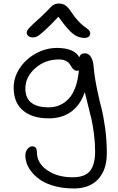

<svg xmlns="http://www.w3.org/2000/svg" viewBox="-20 -818 672 1098"><path d="M168 -604Q151.9 -604 142.3 -612.1Q132.8 -620.1 132.8 -631.8Q132.8 -642.1 146.5 -657.7Q160.2 -673.3 211.9 -719.2Q230 -735.8 248 -754.4Q266.1 -772.9 273.2 -780.3Q280.3 -787.6 291 -792.7Q301.8 -797.9 315.9 -797.9Q338.4 -797.9 354 -787.4Q369.6 -776.9 389.2 -747.1Q406.2 -721.2 424.1 -701.7Q441.9 -682.1 454.1 -672.6Q466.3 -663.1 476.3 -655.8Q486.3 -648.4 491.2 -642.3Q496.1 -636.2 496.1 -627.9Q496.1 -615.2 487.1 -608.2Q478 -601.1 462.9 -601.1Q427.7 -601.1 397.5 -624.5Q367.2 -647.9 314 -722.2Q264.2 -668.9 233.9 -642.1Q203.6 -615.2 192.1 -609.6Q180.7 -604 168 -604ZM402.8 259.8Q345.7 259.8 297.9 247.6Q250 235.4 218.8 215.8Q187.5 196.3 165.8 171.1Q144 146 134.5 120.6Q125 95.2 125 70.8Q125 49.8 136.7 34.4Q148.4 19 165 19Q190.9 19 190.9 50.8Q190.9 114.7 249.8 155.3Q308.6 195.8 395 195.8Q466.3 195.8 495.1 159.4Q523.9 123 523.9 47.9Q523.9 -1.5 517.3 -52.2Q510.7 -103 503.4 -134.8Q496.1 -166.5 483.2 -217.3Q470.2 -268.1 464.8 -291Q439 -215.8 386.2 -178.5Q333.5 -141.1 259.8 -141.1Q165 -141.1 111.6 -186Q58.1 -231 58.1 -316.9Q58.1 -375.5 92.8 -428Q127.4 -480.5 185.1 -512.2Q242.7 -543.9 306.2 -543.9Q403.3 -543.9 434.1 -490.2Q439.5 -513.2 465.8 -513.2Q487.3 -513.2 500 -492.2Q512.7 -471.2 515.1 -439.9Q520.5 -379.4 533.7 -314.5Q546.9 -249.5 559.1 -203.4Q571.3 -157.2 581.1 -87.2Q590.8 -17.1 590.8 59.1Q590.8 153.3 541.5 206.5Q492.2 259.8 402.8 259.8ZM125 -312Q125 -204.1 258.8 -204.1Q328.1 -204.1 374.5 -255.1Q420.9 -306.2 431.2 -416Q426.8 -413.1 421.9 -413.1Q410.2 -413.1 402.3 -419.7Q394.5 -426.3 388.9 -435.8Q383.3 -445.3 376 -455.1Q368.7 -464.8 353.8 -471.4Q338.9 -478 316.9 -478Q237.8 -478 181.4 -427.7Q125 -377.4 125 -312Z"/></svg>

Font: Shantell Sans Irregular
Style: Regular
Weight: 300
Designer: Stephen Nixon, Anya Danilova, Shantell Martin
Foundry: Arrow Type
Version: Version 1.006;[9816181b4]